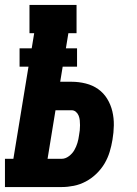

<svg xmlns="http://www.w3.org/2000/svg" viewBox="-31 -755 551 775"><path d="M-11 0V-114H23L84 -486H48V-560H97L107 -621H88V-735H278V-621H245L235 -560H280V-486H222L212 -425H258Q287 -425 315 -418Q343 -411 365 -395.5Q387 -380 401.5 -356.5Q416 -333 422.5 -305.5Q429 -278 428.5 -249Q428 -220 423 -191Q419 -166 411.5 -141.5Q404 -117 391 -95Q378 -73 358.5 -54Q339 -35 315.5 -22.5Q292 -10 267 -5Q242 0 218 0ZM161 -114H218Q233 -114 247 -124.5Q261 -135 269 -149Q277 -163 281.5 -178Q286 -193 288 -209Q290 -219 291 -229Q292 -239 292 -249.5Q292 -260 291 -269.5Q290 -279 286.5 -288Q283 -297 275.5 -303.5Q268 -310 258 -310H193Z"/></svg>

Font: Iosevka Curly Slab HvObl
Style: Regular
Weight: 900
Italic angle: -9°
Monospace: yes
Designer: Belleve Invis
Foundry: Belleve Invis
Version: Version 11.1.0; ttfautohint (v1.8.3)